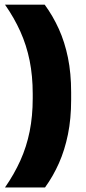

<svg xmlns="http://www.w3.org/2000/svg" viewBox="-20 -696 378 842"><path d="M123.5 -284.5Q123.5 -363 110 -430Q96.5 -497 69.5 -557.2Q42.5 -617.5 2 -675.5H176Q212 -626.5 238 -569Q264 -511.5 278 -443Q292 -374.5 292 -291.5V-258Q292 -175.5 278 -106.8Q264 -38 238.5 19.5Q213 77 177.5 126H2Q42.5 67.5 69.5 7.5Q96.5 -52.5 110 -119.5Q123.5 -186.5 123.5 -265Z"/></svg>

Font: Anek Odia Medium ExtraBold
Style: Regular
Weight: 800
Version: Version 1.003